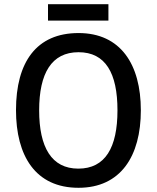

<svg xmlns="http://www.w3.org/2000/svg" viewBox="-20 -975 744 912"><path d="M495 -955H208V-877H495ZM649 -451C649 -669 553 -818 353 -818C153 -818 56 -680 56 -452C56 -235 148 -83 353 -83C553 -83 649 -233 649 -451ZM166 -451C166 -627 225 -727 353 -727C481 -727 538 -628 538 -451C538 -274 480 -174 352 -174C225 -174 166 -275 166 -451Z"/></svg>

Font: Noto Sans Kannada UI SemiCondensed Medium
Style: Regular
Weight: 500
Width: 4
Designer: Jelle Bosma - Monotype Design Team
Foundry: Monotype Imaging Inc.
Version: Version 2.005